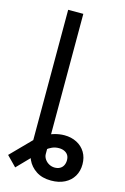

<svg xmlns="http://www.w3.org/2000/svg" viewBox="-176 -767 667 1027"><g transform="rotate(15 157.5 -254.0)"><path d="M152.3 -117.2V69.3Q152.3 84 161.6 97.7Q170.9 111.3 185.5 119.1Q200.2 127 216.8 127Q233.4 127 245.6 120.1Q257.8 113.3 264.2 100.6Q270.5 87.9 270.5 72.3Q270.5 55.7 263.7 44.4Q256.8 33.2 243.7 26.9Q230.5 20.5 212.9 20.5Q192.4 20.5 174.8 28.3Q157.2 36.1 143.6 48.3Q129.9 60.5 109.4 81.1L12.7 180.7L-41 126L65.4 17.6Q87.9 -5.9 114.7 -22Q141.6 -38.1 169.4 -45.9Q197.3 -53.7 223.6 -53.7Q261.7 -53.7 292 -38.1Q322.3 -22.5 339.4 5.9Q356.4 34.2 356.4 72.3Q356.4 109.4 339.4 138.2Q322.3 167 290.5 183.1Q258.8 199.2 215.8 199.2Q166 199.2 132.8 177.2Q99.6 155.3 84 121.1Q68.4 86.9 68.4 47.9V-117.2ZM152.3 0H68.4V-707H152.3Z"/></g></svg>

Font: Pretendard JP Variable
Style: Regular
Weight: 400
Designer: Base glyphs from Inter by Rasmus Andersson; Hangul glyphs from Noto Sans CJK(Source Han Sans) by Jang Soo-young and Kang
Foundry: Kil Hyung-jin
Version: Version 1.307;Glyphs 3.2 (3192)